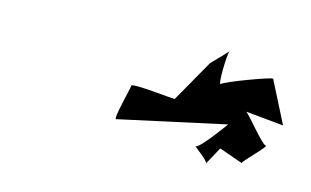

<svg xmlns="http://www.w3.org/2000/svg" viewBox="-34 -826 436 269"><g transform="rotate(10 183.5 -691.5)"><path d="M135 -650 291 -670C291 -670 256 -629 251 -632C253 -630 271 -614 270 -611L286 -635L319 -620C320 -624 353 -650 348 -650C343 -650 318 -688 313 -692L367 -682L342 -744C340 -746 275 -728 271 -724C267 -721 272 -765 275 -771L251 -750L211 -692C208 -692 149 -704 148 -700C147 -694 131 -650 135 -650ZM276 -772C276 -772 275 -772 275 -771Z"/></g></svg>

Font: Ampere
Style: SCCndIta
Weight: 400
Version: Version 1